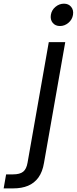

<svg xmlns="http://www.w3.org/2000/svg" viewBox="-144 -781 424 1061"><path d="M187.6 -637.2Q161.7 -637.2 147.3 -654.8Q132.9 -672.4 137.1 -699Q141.4 -725.6 162.5 -743.1Q183.6 -760.7 209.4 -760.7Q234.8 -760.7 249.2 -743.1Q263.6 -725.6 259.4 -699Q255.1 -672.4 234 -654.8Q212.9 -637.2 187.6 -637.2ZM125.6 -548.3H216.6L99.2 118.8Q91.1 168.4 68.5 199.7Q45.8 231 10.9 245.5Q-23.9 260 -70.4 260H-123.8L-110.2 182.6H-72Q-34.5 182.6 -16 167.9Q2.4 153.2 8.4 117.3Z"/></svg>

Font: Poppins Variable
Style: Italic
Weight: 100
Italic angle: -10°
Designer: Jonny Pinhorn
Foundry: Indian Type Foundry
Version: Version 6.000